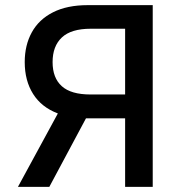

<svg xmlns="http://www.w3.org/2000/svg" viewBox="-20 -727 686 747"><path d="M466.8 0V-266.6H321.3H314.5L171.9 0H49.8L205.1 -285.6Q141.6 -309.6 108.9 -361.3Q76.2 -413.1 76.2 -485.4Q76.2 -551.3 103.8 -601.3Q131.3 -651.4 186.3 -679.2Q241.2 -707 321.3 -707H574.2V0ZM332 -359.4H466.8V-615.2H333Q256.8 -615.2 220.7 -581.3Q184.6 -547.4 184.6 -485.4Q184.6 -423.8 220.5 -391.6Q256.3 -359.4 332 -359.4Z"/></svg>

Font: Pretendard Medium
Style: Regular
Weight: 500
Designer: Base glyphs from Inter by Rasmus Andersson; Hangeul glyphs from Noto Sans CJK(Source Han Sans) by Jang Soo-young and Kan
Foundry: Kil Hyung-jin
Version: Version 1.309